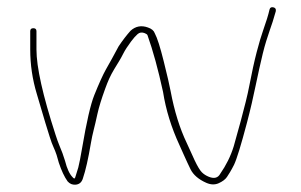

<svg xmlns="http://www.w3.org/2000/svg" viewBox="-20 -523 821 524"><path d="M71 -446C65.3 -446 62.5 -443.3 62.5 -438V-388C62.5 -346.6 68.5 -306.1 80.5 -266.5C83.8 -255.5 88.4 -240.1 94.1 -220.4C99.8 -200.6 106.9 -177.1 115.5 -150C119.5 -137.3 123 -127.8 126 -121.5C129 -115.2 131.8 -108 134.5 -100L140.5 -79C147.7 -57.3 155.7 -40.3 164.5 -28C170.5 -21.3 177.5 -18.3 186.2 -19C196.2 -19.7 202.9 -25.3 206.2 -36C213.6 -57.6 220.9 -89.8 228.1 -132.5C230.2 -144.8 232.7 -156.7 235.6 -168C238.5 -179.3 242 -194 245.9 -212.1C249.9 -230.2 256.9 -253 266.9 -280.5C270.6 -290.8 274.4 -300.2 278.1 -308.5C281.9 -316.8 286.5 -325.5 291.9 -334.5C297.3 -343.5 301.7 -350.7 305 -356C308.3 -361.3 312.3 -368.5 316.8 -377.4C321.3 -386.3 328.2 -397 337.5 -409.5C344.2 -418.5 350.2 -425.3 355.6 -430C361 -434.7 367.5 -435.5 375 -432.5C379.2 -430.8 381.7 -429 382.5 -427C397.5 -385 411.7 -333.3 425 -272C432.6 -223.4 447.6 -174.9 470 -126.5C474.2 -117.5 477.9 -109.2 481.2 -101.5C484.6 -93.8 487.9 -86.5 491.2 -79.5C494.6 -72.5 497.5 -66.3 500 -61C507.7 -45.6 522.1 -33.3 543.1 -24C555.2 -18.7 566.5 -18.3 576.9 -23C587.3 -27.7 594.8 -33.3 599.4 -40C604 -46.7 610.9 -57.7 618.7 -73.2C626.1 -88.6 637.9 -127.1 654.1 -188.5C659.1 -207.5 663.4 -225 667.1 -241C670.8 -257 674.3 -273 677.6 -289C680.9 -305 684.3 -320.5 687.6 -335.5C690.9 -350.5 694.1 -364.2 697.1 -376.5C700.1 -388.8 703.3 -400.3 706.6 -411C709.9 -421.7 713.1 -431.3 716.1 -440C719.1 -448.7 721.8 -456.5 724.1 -463.5L732.6 -492C733.9 -498 731.8 -501.7 726.1 -503C720.4 -504.3 716.9 -502.3 715.6 -497C712.3 -482.4 706.3 -462.9 697.6 -438.5C692.9 -425.5 687.3 -406.3 680.6 -381C677.3 -368.3 673.9 -354.3 670.6 -339C667.3 -323.7 664.1 -308.2 661.1 -292.5C658.1 -276.8 654.6 -261 650.6 -245C646.6 -229 642.1 -211.7 637.1 -193C632.1 -174.3 625.7 -151.3 617.9 -123.8C609.5 -96.4 596.8 -71.4 581.2 -49C575.1 -37.5 564.7 -34.6 550 -40.5C542.5 -43.5 536.1 -47.6 530.9 -52.8C525.7 -58 519.1 -68.9 511.2 -85.5C507.9 -92.5 504.6 -99.8 501.2 -107.5C497.9 -115.2 494.2 -123.3 490 -132C470.6 -172.4 455.8 -219.9 445.6 -274.5C442.7 -290.2 436.4 -317.3 426.8 -355.8C417.2 -394.4 409.1 -419.8 402.5 -432C400 -439.3 393.7 -444.7 383.7 -448C365.8 -454.5 349.9 -451.5 336.2 -439C325.3 -426.7 314.4 -412.6 303.7 -396.5L285.6 -363C282.7 -357.7 277.2 -347.8 269 -333.4C260.9 -319 250.3 -295.6 237.3 -263.3C227.2 -238.2 216.1 -189.9 204 -118.5C200 -94.9 196.6 -77.4 193.7 -66C190.4 -56 188.1 -48.7 186.9 -44C185.6 -39.3 184.6 -36.7 183.7 -36C181.5 -36 179.8 -37 178.5 -39C169.8 -47.7 162.8 -62.7 157.5 -84L150.5 -105C147.2 -113.7 144.2 -121.2 141.5 -127.5C138.8 -133.8 135.5 -143.2 131.5 -155.5C96.8 -262.4 79.5 -339.9 79.5 -388V-438C79.5 -443.3 76.7 -446 71 -446Z"/></svg>

Font: Proton
Style: BkExt
Weight: 500
Version: Version 1.017